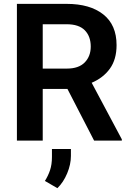

<svg xmlns="http://www.w3.org/2000/svg" viewBox="-20 -731 675 998"><path d="M469.2 0 330.6 -268.6H202.1V0H67.9V-710.9H326.2Q447.8 -710.9 516.8 -656.2Q585.9 -601.6 585.9 -496.6Q585.9 -422.4 551.3 -374.3Q516.6 -326.2 456.5 -300.8L613.3 -6.8V0ZM326.2 -605H202.1V-374.5H327.6Q389.2 -374.5 420.4 -406.5Q451.7 -438.5 451.7 -488.8Q451.7 -542 420.9 -573.5Q390.1 -605 326.2 -605ZM348.6 43.5V79.6Q348.6 123.5 329.1 170.2Q309.6 216.8 278.3 247.1L213.4 209.5Q230.5 182.6 240.2 153.3Q250 124 250 85V43.5Z"/></svg>

Font: Vazirmatn RD UI FD SemiBold
Style: Regular
Weight: 600
Designer: Saber Rastikerdar
Foundry: Saber Rastikerdar
Version: Version 33.003